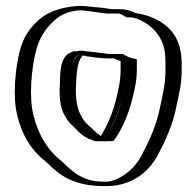

<svg xmlns="http://www.w3.org/2000/svg" viewBox="-20 -566 666 651"><path d="M409 -356V-330C409 -293 402 -268 395 -237C384 -187 364 -140 339 -103H338C337 -102 337 -102 336 -102H316C290 -111 274 -133 255 -149C247 -155 242 -164 236 -174C222 -195 217 -228 217 -263C221 -301 217 -360 243 -377C243 -378 243 -378 244 -378C247 -379 249 -379 252 -379H253C260 -378 268 -377 278 -376C302 -374 329 -368 353 -368H379C389 -363 397 -359 409 -356ZM246 -546C197 -542 163 -530 134 -504C103 -477 79 -441 67 -395C52 -337 41 -236 59 -171C75 -108 106 -56 149 -20L165 -6C206 35 250 65 331 65C352 66 371 63 386 58C435 41 470 8 494 -36C519 -84 546 -142 558 -203C566 -241 576 -280 576 -326V-350C576 -359 576 -368 575 -376C572 -441 530 -485 483 -507C468 -514 449 -522 428 -522C414 -531 399 -535 383 -535H353C352 -535 350 -535 347 -536C330 -539 310 -541 293 -542C277 -544 268 -546 246 -546ZM202 -264V-263C202 -226 206 -191 223 -166C229 -156 235 -146 246 -137C264 -121 282 -98 314 -87H339L347 -88C374 -129 397 -179 410 -234C417 -265 424 -291 424 -330V-368L413 -371C402 -374 393 -377 383 -383H353C331 -383 305 -389 279 -391C268 -392 261 -393 254 -394H252C243 -394 237 -390 232 -387C198 -359 205 -297 202 -264ZM424 -507C412 -515 398 -520 383 -520H353C335 -520 313 -526 292 -527C275 -529 269 -531 247 -531C201 -528 171 -516 144 -493C115 -468 93 -434 82 -391C67 -335 57 -236 74 -175C89 -114 118 -65 159 -31L175 -17C215 23 253 50 331 50C351 51 368 49 381 44C426 28 458 -2 481 -43C506 -90 532 -147 543 -206C551 -245 561 -282 561 -326V-350C561 -359 561 -367 560 -375C557 -434 521 -472 477 -493C462 -500 445 -507 428 -507ZM232 -387C232 -387 239 -392 240 -393C244 -394 248 -394 252 -394H254C261 -393 268 -392 279 -391C305 -389 331 -383 353 -383H383C393 -377 402 -374 413 -371L424 -368V-330C424 -291 417 -265 410 -234C397 -179 374 -129 347 -88L339 -87H314C282 -98 264 -121 246 -137C235 -146 229 -156 223 -166C206 -191 202 -226 202 -263V-264C205 -297 198 -359 232 -387ZM424 -507H428C445 -507 462 -500 477 -493C521 -472 557 -434 560 -375C561 -367 561 -359 561 -350V-326C561 -282 551 -245 543 -206C532 -147 506 -90 481 -43C458 -2 426 28 381 44C368 49 351 51 331 50C253 50 215 23 175 -17L159 -31C118 -65 89 -114 74 -175C57 -236 67 -335 82 -391C93 -434 115 -468 144 -493C171 -516 201 -528 247 -531C285 -531 319 -520 353 -520H383C398 -520 412 -515 424 -507ZM217 -263C217 -227 222 -196 236 -174C243 -163 246 -156 255 -149C275 -131 289 -112 316 -102H339C363 -140 383 -187 395 -237C402 -269 409 -293 409 -330V-356C397 -359 389 -363 379 -368H353C329 -368 302 -374 278 -376C267 -377 260 -377 252 -379C250 -379 248 -378 246 -378C216 -360 221 -304 217 -263ZM428 -522C449 -522 468 -514 483 -507C530 -485 572 -441 575 -376C576 -368 576 -359 576 -350V-326C576 -280 566 -241 558 -203C546 -142 519 -84 494 -36C470 8 435 41 386 58C371 63 352 66 331 65C250 65 206 35 165 -6L149 -20C106 -56 75 -108 59 -171C41 -236 52 -337 67 -395C79 -441 103 -477 134 -504C163 -530 197 -542 246 -546H247C270 -546 276 -544 293 -542C312 -541 339 -535 353 -535H383C400 -535 415 -529 428 -522ZM182 -263C182 -227 186 -194 202 -170C208 -160 213 -151 224 -142C241 -127 255 -103 295 -90L304 -87H342L365 -88L373 -99C398 -137 418 -185 430 -236C437 -267 444 -292 444 -330V-365L427 -369C420 -371 416 -372 407 -377L396 -383H353C342 -383 317 -388 284 -391C271 -392 270 -392 261 -394H252C242 -394 233 -393 226 -391L210 -383C177 -356 186 -299 182 -263ZM353 -520H383C383 -520 388 -520 399 -513L410 -507H428C429 -507 442 -504 457 -497C496 -479 537 -439 540 -376C541 -368 541 -359 541 -350V-326C541 -281 531 -242 523 -204C512 -144 485 -86 460 -39C437 4 403 32 364 46C356 49 346 50 332 50H331C275 50 239 30 197 -12L180 -27C139 -61 110 -111 94 -173C77 -236 87 -336 102 -393C113 -438 136 -472 165 -497C191 -520 215 -528 249 -531C279 -531 323 -520 353 -520ZM353 -368H366C374 -364 382 -361 389 -359V-330C389 -292 382 -266 375 -235C364 -187 345 -142 322 -105C306 -115 293 -130 277 -144C268 -151 263 -159 257 -170C242 -193 237 -227 237 -263C240 -296 237 -353 260 -377C289 -374 310 -368 353 -368ZM442 -521C429 -527 411 -535 383 -535H358C340 -538 318 -541 299 -542C287 -543 273 -546 247 -546H244C183 -541 142 -525 112 -499C81 -472 58 -438 47 -393C32 -336 22 -236 39 -173C54 -111 83 -61 127 -25L143 -11C182 28 229 64 330 65C426 68 484 17 515 -40C540 -87 567 -145 578 -205C586 -243 596 -281 596 -326V-350C596 -429 563 -476 502 -504C488 -510 469 -518 442 -521Z"/></svg>

Font: Blanket
Style: Black
Weight: 900
Foundry: Cannot Into Space Fonts
Version: Version 0.9